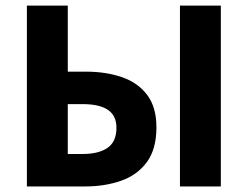

<svg xmlns="http://www.w3.org/2000/svg" viewBox="-20 -672 893 692"><path d="M76.9 0V-651.8H224.3V-413.8H288.7Q362.2 -413.8 420 -393.7Q477.7 -373.7 510.8 -329.4Q543.8 -285.1 543.8 -213.4Q543.8 -134.8 509.6 -88.1Q475.3 -41.4 416.9 -20.7Q358.5 0 286.1 0ZM224.3 -117H277.4Q335.3 -117 367.5 -139.1Q399.7 -161.2 399.7 -211.4Q399.7 -254.8 369.3 -275.8Q338.9 -296.8 276.7 -296.8H224.3ZM628.6 0V-651.8H775.9V0Z"/></svg>

Font: SourceSans3VF
Style: Regular
Weight: 200
Designer: Paul D. Hunt
Foundry: Adobe
Version: Version 3.052;hotconv 1.1.0;makeotfexe 2.6.0